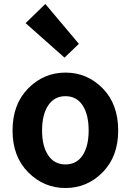

<svg xmlns="http://www.w3.org/2000/svg" viewBox="-20 -944 666 978"><path d="M43.9 -279.3Q43.9 -413.1 123.5 -493.7Q203.1 -574.2 313.5 -574.2Q423.8 -574.2 502.9 -494.1Q582 -414.1 582 -279.3Q582 -146.5 502.9 -66.4Q423.8 13.7 313.5 13.7Q203.1 13.7 123.5 -66.4Q43.9 -146.5 43.9 -279.3ZM431.6 -279.3Q431.6 -360.4 400.9 -407.2Q370.1 -454.1 313.5 -454.1Q256.8 -454.1 225.6 -407.2Q194.3 -360.4 194.3 -279.3Q194.3 -199.2 225.6 -152.8Q256.8 -106.4 313.5 -106.4Q370.1 -106.4 400.9 -152.8Q431.6 -199.2 431.6 -279.3ZM308.6 -650.4 110.4 -826.2 210.9 -923.8 381.8 -720.7Z"/></svg>

Font: Gen Shin Gothic Bold
Style: Bold
Weight: 700
Designer: [Source Han Sans]
Ryoko NISHIZUKA  (kana & ideographs); Paul D. Hunt (Latin, Greek & Cyrillic); Wenlong ZHANG  (bopomofo
Version: Version 1.002.20150607